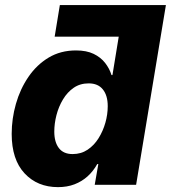

<svg xmlns="http://www.w3.org/2000/svg" viewBox="-20 -748 691 777"><path d="M544.9 -599.6H201.2L222.2 -727.5H651.4ZM214.8 9.3Q131.3 9.3 79.3 -46.6Q27.3 -102.5 27.3 -206.1Q27.3 -267.6 44.4 -327.6Q61.5 -387.7 95 -436.8Q128.4 -485.8 176.8 -514.9Q225.1 -543.9 287.6 -543.9Q330.1 -543.9 358.9 -530Q387.7 -516.1 405.5 -493.2Q423.3 -470.2 431.2 -444.3H435.1L481.4 -727.5H651.4L530.8 0H363.3L377.9 -84H373.5Q357.4 -55.2 334.5 -34.4Q311.5 -13.7 281.7 -2.2Q252 9.3 214.8 9.3ZM273.9 -124.5Q308.1 -124.5 334.5 -142.1Q360.8 -159.7 378.9 -188.7Q397 -217.8 406.5 -251.5Q416 -285.2 416 -318.4Q416 -361.8 396.2 -386.2Q376.5 -410.6 338.9 -410.6Q304.2 -410.6 278.3 -392.8Q252.4 -375 234.9 -345.7Q217.3 -316.4 208.5 -282.2Q199.7 -248 199.7 -215.3Q199.7 -172.9 218.3 -148.7Q236.8 -124.5 273.9 -124.5Z"/></svg>

Font: Inter 20pt ExtraBold
Style: Italic
Weight: 800
Italic angle: -9.3988°
Version: Version 4.001;git-66647c0bb